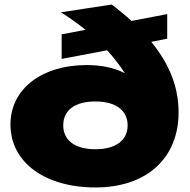

<svg xmlns="http://www.w3.org/2000/svg" viewBox="-20 -807 836 844"><path d="M715 -637V-745L558 -715C532 -739 503 -763 471 -787L248 -753C286 -729 322 -703 356 -676L251 -656V-548L451 -586C481 -553 507 -519 529 -485C479 -511 422 -521 360 -521C164 -521 26 -416 26 -260C26 -94 176 17 400 17C624 17 765 -111 765 -313C765 -419 729 -520 645 -623ZM399 -151C310 -151 258 -190 258 -256C258 -323 310 -361 399 -361C489 -361 541 -322 541 -256C541 -190 489 -151 399 -151Z"/></svg>

Font: Bounded ExtBd
Style: Regular
Weight: 800
Designer: Vlad Churkin
Version: Version 3.0